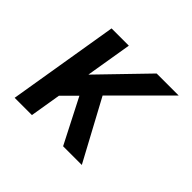

<svg xmlns="http://www.w3.org/2000/svg" viewBox="-124 -684 849 849"><g transform="rotate(45 300.0 -260.0)"><path d="M355 0 248 -209 184 -145 160 0H52L138 -520H246L210 -303L420 -520H558L320 -282L472 0Z"/></g></svg>

Font: Iosevka Etoile Semibold
Style: Italic
Weight: 600
Italic angle: -9°
Designer: Belleve Invis
Foundry: Belleve Invis
Version: Version 22.1.2; ttfautohint (v1.8.4)